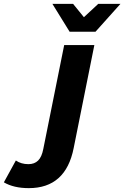

<svg xmlns="http://www.w3.org/2000/svg" viewBox="-200 -771 643 993"><path d="M-51 202Q-129 202 -180 172L-118 59Q-91 78 -53 78Q-22 78 -3 59.5Q16 41 24 -1L132 -538H288L181 -5Q140 202 -51 202ZM160 -607 71 -751H178L234 -682L308 -751H423L294 -607Z"/></svg>

Font: Montserrat
Style: Bold Italic
Weight: 700
Italic angle: -11.3°
Designer: Julieta Ulanovsky
Foundry: Julieta Ulanovsky
Version: Version 9.000; ttfautohint (v1.8.4.7-5d5b)